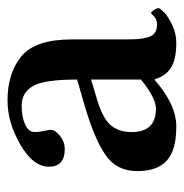

<svg xmlns="http://www.w3.org/2000/svg" viewBox="-9 -475 494 516"><g transform="rotate(-90 238.0 -217.0)"><path d="M280.8 -47.9Q213.9 10.3 155.8 9.8Q91.8 9.8 64 -16.1Q36.1 -42 36.1 -95.2Q36.1 -150.4 79.1 -180.2Q122.1 -210 210 -235.8L282.2 -256.8Q282.2 -345.7 264.6 -375.7Q247.1 -405.8 211.9 -405.8Q182.1 -405.8 161.6 -396.5Q141.1 -387.2 141.1 -371.1Q141.1 -359.9 144 -346.4Q147 -333 147 -328.1Q147 -315.9 131.1 -303Q115.2 -290 95.2 -290Q48.3 -290 47.9 -332Q47.9 -375 107.4 -409.4Q167 -443.8 226.1 -443.8Q299.3 -443.8 344.7 -406.5Q390.1 -369.1 390.1 -271V-126Q390.1 -104 391.1 -92.5Q392.1 -81.1 395.5 -67.6Q398.9 -54.2 407.5 -48.1Q416 -42 429.9 -42Q443.8 -42 451.9 -50Q460 -58.1 460.9 -58.1Q463.9 -58.1 469 -50.5Q474.1 -43 474.1 -38.1Q474.1 -34.2 463.1 -23.2Q452.1 -12.2 429 -1.2Q405.8 9.8 380.9 9.8Q336.9 9.8 314.5 -4.2Q292 -18.1 283.2 -47.9ZM282.2 -85V-219.2L225.1 -202.1Q176.3 -187 158.7 -165.5Q141.1 -144 141.1 -109.9Q141.1 -44.9 204.1 -44.9Q232.4 -44.9 282.2 -85Z"/></g></svg>

Font: Linux Libertine
Style: Semibold
Weight: 600
Designer: Philipp H. Poll
Foundry: Philipp H. Poll
Version: Version 5.1.2 ; ttfautohint (v0.9)